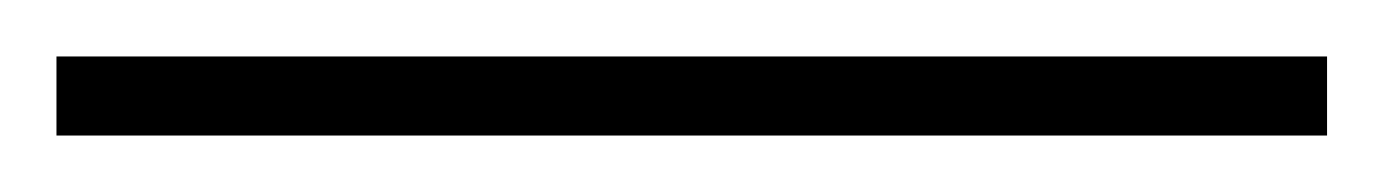

<svg xmlns="http://www.w3.org/2000/svg" viewBox="-22 132 490 68"><path d="M-2 180H448V152H-2Z"/></svg>

Font: Aspekta 100
Style: Regular
Weight: 100
Designer: Ivo Dolenc
Version: Version 2.000